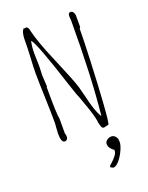

<svg xmlns="http://www.w3.org/2000/svg" viewBox="-163 -741 814 1053"><g transform="rotate(-20 244.0 -215.0)"><path d="M284.2 -151.9Q310.5 -81.1 317.4 -37.1L316.4 -34.2Q318.8 -30.3 320.8 -20Q323.2 -8.3 327.1 -2.2Q331.1 3.9 338.4 3.9Q340.3 3.9 349.1 1.5L349.6 2V1.5Q361.3 -2 366.7 -2.9Q373 -15.6 380.4 -125Q387.7 -234.4 393.1 -365.2Q398.4 -496.1 398.4 -550.8L403.8 -559.1V-626Q403.8 -636.7 397.5 -645.8Q391.1 -654.8 381.8 -654.8Q367.7 -654.8 367.7 -633.8L368.7 -621.1L369.6 -608.9Q369.6 -284.7 346.7 -64L344.7 -61Q330.6 -85.4 320.1 -116.9Q309.6 -148.4 299.8 -192.4Q290 -232.9 283.7 -253.9Q265.6 -309.6 212.4 -433.1Q157.7 -560.1 140.6 -631.8L139.6 -637.2L138.2 -643.1Q136.2 -648.4 133.8 -651.9Q129.4 -656.2 124.5 -658.2L114.7 -655.8L111.8 -659.2Q93.8 -644 93.8 -594.7V-582Q93.8 -553.2 90.8 -493.7Q87.4 -438.5 87.4 -404.8Q87.4 -350.1 90.8 -261.2Q93.8 -165.5 93.8 -117.2Q93.8 -103.5 91.8 -84.5Q89.8 -64.9 89.8 -51.8Q89.8 2 110.8 2Q119.1 2 124.3 -4.2Q129.4 -10.3 129.4 -18.1Q129.4 -32.2 125.5 -39.1V-128.9Q118.7 -147 118.7 -313H121.6L119.6 -345.2Q117.7 -366.7 117.7 -382.8L118.7 -406.7L119.6 -431.2L118.7 -470.2L117.7 -509.8Q117.7 -550.3 125.5 -580.1Q148.9 -557.6 238.8 -278.8Q262.2 -208 265.6 -204.1Q270.5 -189 284.2 -151.9ZM348.1 204.6Q366.7 182.1 379.4 153.6Q392.1 125 392.1 107.9Q392.1 99.1 390.1 95.7L392.1 92.8Q380.9 63.5 358.9 63.5Q344.2 63.5 332.5 72.5Q320.8 81.5 320.8 94.7Q320.8 106.9 329.1 118.9Q337.4 130.9 350.1 138.7Q350.1 147.9 347.2 155.8Q343.3 167 325.7 186Q319.3 192.4 311 200.2Q302.7 208 297.9 211.9L295.9 220.7L312 228.5Q328.6 228 348.1 204.6Z"/></g></svg>

Font: Amatica SC
Style: Regular
Weight: 400
Designer: Vernon Adams, Ben Nathan
Foundry: newtypography
Version: Version 2.001